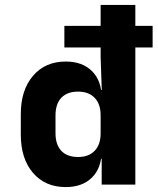

<svg xmlns="http://www.w3.org/2000/svg" viewBox="-20 -750 640 780"><path d="M246.8 10Q163.9 10 114.2 -47.5Q64.5 -105.1 64.5 -203.3V-286.5Q64.5 -384.1 114.1 -442Q163.8 -500 246.8 -500Q314.8 -500 353.9 -460.9Q393.1 -421.8 393.1 -352.1L360.6 -385H393.4L388.8 -518.5V-730H529.8V0H393.1V-105H360.6L393.1 -137.9Q393.1 -68.1 353.9 -29Q314.8 10 246.8 10ZM297.2 -112.2Q340.4 -112.2 364.6 -137.4Q388.8 -162.6 388.8 -208.5V-281.5Q388.8 -327.4 364.6 -352.6Q340.4 -377.8 297.2 -377.8Q252.9 -377.8 229.2 -352.8Q205.5 -327.7 205.5 -281.5V-208.5Q205.5 -162.3 229.2 -137.2Q252.9 -112.2 297.2 -112.2ZM241.5 -557.3V-645H600V-557.3Z"/></svg>

Font: JetBrains Mono
Style: Regular
Weight: 400
Monospace: yes
Designer: Philipp Nurullin, Konstantin Bulenkov
Foundry: JetBrains
Version: Version 2.305